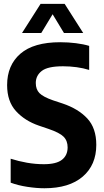

<svg xmlns="http://www.w3.org/2000/svg" viewBox="-20 -969 538 998"><path d="M211 9.5Q170 9.5 122.2 2.2Q74.5 -5 35.5 -19.5V-144Q76 -131 120.2 -123.2Q164.5 -115.5 208 -115.5Q272.5 -115.5 302 -138.5Q331.5 -161.5 331.5 -203Q331.5 -237.5 310.5 -258.5Q289.5 -279.5 232 -299L182 -316Q109 -341 63 -391.5Q17 -442 17 -526.5Q17 -630 86 -689.8Q155 -749.5 293 -749.5Q335 -749.5 374.5 -744.5Q414 -739.5 443.5 -730.5V-605.5Q413 -615 377.8 -619.8Q342.5 -624.5 307.5 -624.5Q228 -624.5 197 -600.2Q166 -576 166 -537.5Q166 -504.5 185 -485Q204 -465.5 255.5 -447.5L305.5 -431Q387 -403.5 433.8 -353.2Q480.5 -303 480.5 -216Q480.5 -111.5 410 -51Q339.5 9.5 211 9.5ZM94.5 -797.5 191 -949H316L412.5 -797.5H312.5L253.5 -895L194.5 -797.5Z"/></svg>

Font: Encode Sans Condensed Condensed
Style: Bold
Weight: 700
Width: 3
Designer: Multiple Designers
Foundry: Impallari Type
Version: Version 3.000; ttfautohint (v1.8.3) -l 8 -r 50 -G 200 -x 14 